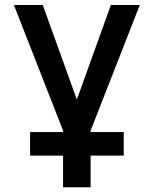

<svg xmlns="http://www.w3.org/2000/svg" viewBox="-20 -538 626 782"><path d="M102.5 95.7V0H483.9V95.7ZM239.3 0 36.6 -517.6H154.3L308.1 -90.3H277.8L431.6 -517.6H549.3L346.7 0ZM236.8 224.6V-46.9H349.1V224.6Z"/></svg>

Font: Cascadia Code Medium
Style: Regular
Weight: 500
Monospace: yes
Designer: Aaron Bell
Foundry: Saja Typeworks
Version: Version 2407.024